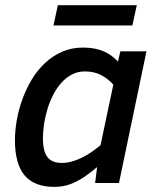

<svg xmlns="http://www.w3.org/2000/svg" viewBox="-20 -712 612 747"><path d="M38.1 -167Q38.1 -203.1 45.2 -243.9Q52.2 -284.7 66.7 -324.7Q81.1 -364.7 102.8 -401.4Q124.5 -438 154.1 -465.8Q183.6 -493.7 220.7 -510.3Q257.8 -526.9 303.2 -526.9Q349.1 -526.9 382.3 -512.7Q415.5 -498.5 439 -472.2L448.2 -512.2H549.8L442.9 0H350.1L357.9 -62Q335.9 -43.5 315.9 -29.3Q295.9 -15.1 275.9 -5.1Q255.9 4.9 235.1 10Q214.4 15.1 190.9 15.1Q113.8 15.1 75.9 -29.5Q38.1 -74.2 38.1 -167ZM420.9 -382.8Q400.4 -405.8 373.3 -419.9Q346.2 -434.1 310.1 -434.1Q282.2 -434.1 259.3 -421.9Q236.3 -409.7 218.3 -389.4Q200.2 -369.1 186.8 -342.8Q173.3 -316.4 164.6 -287.6Q155.8 -258.8 151.4 -229.5Q147 -200.2 147 -174.8Q147 -123.5 164.6 -100.8Q182.1 -78.1 220.2 -78.1Q240.7 -78.1 261 -84Q281.2 -89.8 300.8 -99.6Q320.3 -109.4 337.9 -121.8Q355.5 -134.3 371.1 -147ZM188 -612.8 205.1 -691.9H512.2L495.1 -612.8Z"/></svg>

Font: Clear Sans Medium
Style: Italic
Weight: 500
Italic angle: -12°
Foundry: Intel Corporation
Version: Version 1.00